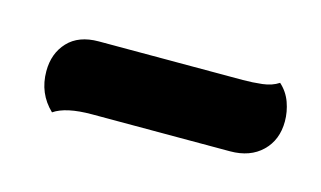

<svg xmlns="http://www.w3.org/2000/svg" viewBox="-33 -365 418 250"><g transform="rotate(15 175.5 -240.0)"><path d="M45 -183Q24 -203 24 -233Q24 -257 38.5 -272.5Q53 -288 80 -288H274Q287 -288 300 -289.5Q313 -291 322 -297Q332 -288 336.5 -275.5Q341 -263 341 -250Q341 -225 325 -209.5Q309 -194 282 -194H96Q61 -194 45 -183Z"/></g></svg>

Font: Sansita Swashed SemiBold
Style: Regular
Weight: 600
Designer: Pablo Cosgaya
Foundry: Omnibus-Type
Version: Version 1.003; ttfautohint (v1.8.3)